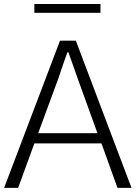

<svg xmlns="http://www.w3.org/2000/svg" viewBox="-22 -916 661 936"><path d="M164.1 -266.6H453.1L356.4 -534.2Q349.6 -554.7 333.5 -599.1Q317.4 -643.6 311.5 -661.1H306.6Q301.8 -648.4 285.6 -602.1Q269.5 -555.7 262.7 -534.2ZM-2 0 270.5 -717.8H347.7L619.1 0H550.8L472.7 -216.8H145.5L66.4 0ZM145.5 -853.5V-896.5H467.8V-853.5Z"/></svg>

Font: Gothic A1 Light
Style: Regular
Weight: 300
Version: Version 2.50